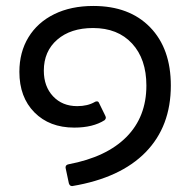

<svg xmlns="http://www.w3.org/2000/svg" viewBox="-20 -523 642 644"><path d="M221 101Q214 101 211 92L200 40V38Q200 30 210 28Q337 4 404 -63.5Q471 -131 471 -236Q471 -325 423 -377Q375 -429 292 -429Q217 -429 172 -390Q127 -351 127 -286Q127 -233 158 -200Q189 -167 239 -167Q274 -167 298 -181Q301 -183 305 -183Q310 -183 312 -178L333 -135Q335 -131 335 -128Q335 -124 331 -120Q292 -95 229 -95Q146 -95 95.5 -146Q45 -197 45 -282Q45 -348 75.5 -398Q106 -448 162 -475.5Q218 -503 293 -503Q414 -503 483.5 -431.5Q553 -360 553 -236Q553 -99 468.5 -12.5Q384 74 223 101Z"/></svg>

Font: LINE Seed Sans TH App
Style: Regular
Weight: 400
Designer: Dalton Maag Ltd | Thai characters by Cadson Demak Co.,Ltd.
Foundry: Dalton Maag Ltd
Version: Version 1.003